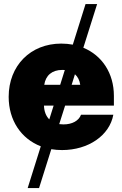

<svg xmlns="http://www.w3.org/2000/svg" viewBox="-20 -748 618 972"><path d="M120.1 204.1H177.7L239.7 7.3C257.3 10.3 275.4 11.7 294.4 11.7C427.7 11.7 534.7 -62.5 553.7 -167H390.1C378.9 -136.7 345.7 -118.2 301.3 -118.2C293.9 -118.2 286.6 -118.7 279.8 -119.6L309.6 -213.4H556.6V-262.7C556.6 -377.4 496.6 -467.3 401.9 -506.3L471.7 -727.5H413.1L348.6 -522C330.1 -525.4 310.5 -527.3 290 -527.3C134.3 -527.3 23.9 -415.5 23.9 -257.8C23.9 -138.7 86.9 -45.9 186.5 -7.3ZM202.6 -213.4H251.5L229.5 -143.6C212.9 -160.2 203.6 -183.6 202.6 -213.4ZM204.1 -318.8C210.9 -366.2 243.7 -394 294.9 -394L308.1 -393.6L284.7 -318.8ZM342.8 -318.8 359.4 -372.1C374 -359.4 382.8 -341.3 386.2 -318.8Z"/></svg>

Font: Raveo Display Display ExtraBold
Style: Regular
Weight: 800
Designer: Jakub Foglar, Rasmus Andersson (Inter)
Foundry: Jakubfoglar.com
Version: Version 1.100;Glyphs 3.2.3 (3260)